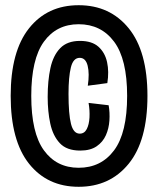

<svg xmlns="http://www.w3.org/2000/svg" viewBox="-20 -681 607 737"><path d="M282 36Q162 36 91.5 -52.5Q21 -141 21 -313Q21 -484 91.5 -572.5Q162 -661 282 -661Q402 -661 474 -572.5Q546 -484 546 -313Q546 -141 474 -52.5Q402 36 282 36ZM282 -37Q368 -37 418 -104Q468 -171 468 -313Q468 -454 418 -521Q368 -588 282 -588Q197 -588 148.5 -521Q100 -454 100 -313Q100 -171 148.5 -104Q197 -37 282 -37ZM288 -103Q236 -103 209.5 -131.5Q183 -160 173 -206.5Q163 -253 163 -309Q163 -371 173.5 -419.5Q184 -468 211 -496Q238 -524 287 -524Q333 -524 358 -501.5Q383 -479 391 -442.5Q399 -406 392 -362L317 -352Q324 -398 316.5 -428.5Q309 -459 286 -459Q261 -459 252 -422Q243 -385 243 -321Q243 -243 252.5 -205.5Q262 -168 286 -168Q304 -168 313 -185.5Q322 -203 323.5 -230Q325 -257 320 -286L397 -277Q402 -249 400 -218.5Q398 -188 386.5 -162Q375 -136 351 -119.5Q327 -103 288 -103Z"/></svg>

Font: Bricolage Grotesque 48pt Condensed
Style: Regular
Weight: 400
Width: 3
Designer: Mathieu Triay
Foundry: Atelier Triay
Version: Version 1.000; ttfautohint (v1.8.4.7-5d5b);gftools[0.9.32]